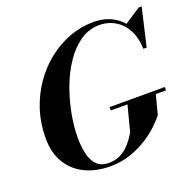

<svg xmlns="http://www.w3.org/2000/svg" viewBox="-134 -897 1056 1045"><g transform="rotate(-20 394.5 -375.0)"><path d="M332.5 10Q251 10 187.8 -20.2Q124.5 -50.5 88.5 -109.5Q52.5 -168.5 52.5 -255Q52.5 -340 77.2 -416Q102 -492 145.8 -555Q189.5 -618 247.8 -664Q306 -710 373.5 -735Q441 -760 512.5 -760Q577 -760 626.2 -732.2Q675.5 -704.5 703 -653Q730.5 -601.5 729.5 -530H718.5Q717 -581.5 701.8 -619.8Q686.5 -658 661.2 -683Q636 -708 604.2 -720.8Q572.5 -733.5 537.5 -733.5Q476.5 -733.5 426 -698.8Q375.5 -664 336.8 -606.5Q298 -549 271.5 -478.2Q245 -407.5 231.2 -334Q217.5 -260.5 217.5 -195.5Q217.5 -144.5 227.5 -102.2Q237.5 -60 262.2 -35Q287 -10 331.5 -10Q365 -10 391.2 -21.8Q417.5 -33.5 437.2 -51.8Q457 -70 471.2 -89.8Q485.5 -109.5 495 -125L536 -282.5H700L669.5 -165Q652.5 -141.5 621 -111.5Q589.5 -81.5 545.5 -53.8Q501.5 -26 447.5 -8Q393.5 10 332.5 10ZM437.5 -275V-294.5H757.5V-275ZM719 -530 718.5 -577.5Q712.5 -603.5 701.5 -632.2Q690.5 -661 673 -685L772 -750H789L738 -530Z"/></g></svg>

Font: Bodoni Moda
Style: Bold Italic
Weight: 700
Italic angle: -13°
Version: Version 2.004